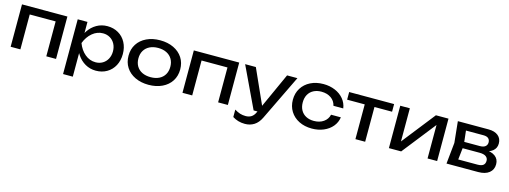

<svg xmlns="http://www.w3.org/2000/svg" viewBox="-11 -1439 6567 2476"><g transform="rotate(15 3272.5 -200.5)"><path d="M675 0H545V-525L605 -466H139L199 -525V0H69V-566H675Z M943 -566V-369L937 -349V-235L943 -200V165H813V-566ZM1208 -580Q1290 -580 1354.5 -542.5Q1419 -505 1455 -437.5Q1491 -370 1491 -283Q1491 -196 1455 -128.5Q1419 -61 1354.5 -23.5Q1290 14 1208 14Q1130 14 1065.5 -23Q1001 -60 956.5 -127Q912 -194 893 -283Q911 -372 955.5 -439Q1000 -506 1065 -543Q1130 -580 1208 -580ZM1177 -476Q1099 -476 1035.5 -423Q972 -370 939 -283Q972 -195 1035 -142.5Q1098 -90 1177 -90Q1229 -90 1270.5 -114.5Q1312 -139 1335.5 -183Q1359 -227 1359 -283Q1359 -339 1335.5 -383Q1312 -427 1270.5 -451.5Q1229 -476 1177 -476Z M1567 -283Q1567 -371 1610 -438Q1653 -505 1731.5 -542.5Q1810 -580 1912 -580Q2014 -580 2092.5 -542.5Q2171 -505 2214 -438Q2257 -371 2257 -283Q2257 -195 2214 -128Q2171 -61 2092.5 -23.5Q2014 14 1912 14Q1810 14 1731.5 -23.5Q1653 -61 1610 -128Q1567 -195 1567 -283ZM2125 -283Q2125 -342 2099 -386Q2073 -430 2025 -454Q1977 -478 1912 -478Q1847 -478 1799 -454Q1751 -430 1725 -386Q1699 -342 1699 -283Q1699 -223 1725 -179Q1751 -135 1799 -111.5Q1847 -88 1912 -88Q1977 -88 2025 -111.5Q2073 -135 2099 -179Q2125 -223 2125 -283Z M2969 0H2839V-525L2899 -466H2433L2493 -525V0H2363V-566H2969Z M3077 132V33Q3116 57 3150.5 68Q3185 79 3227 79Q3270 79 3301.5 59.5Q3333 40 3353 -4L3608 -566H3746L3453 40Q3418 112 3364.5 145.5Q3311 179 3243 179Q3195 179 3154 167Q3113 155 3077 132ZM3048 -566H3191L3437 -18H3308Z M4092 14Q3995 14 3920 -23.5Q3845 -61 3803 -128.5Q3761 -196 3761 -283Q3761 -370 3803 -437.5Q3845 -505 3920 -542.5Q3995 -580 4092 -580Q4177 -580 4248 -550Q4319 -520 4363.5 -466Q4408 -412 4418 -342H4287Q4273 -405 4220.5 -441.5Q4168 -478 4092 -478Q4032 -478 3987 -454.5Q3942 -431 3917.5 -387Q3893 -343 3893 -283Q3893 -223 3917.5 -179Q3942 -135 3987 -111.5Q4032 -88 4092 -88Q4168 -88 4220.5 -124.5Q4273 -161 4287 -223H4418Q4408 -153 4363.5 -99.5Q4319 -46 4248 -16Q4177 14 4092 14Z M4802 -521V0H4672V-521ZM5037 -566V-464H4437V-566Z M5119 -566H5247V-65L5208 -74L5595 -566H5763V0H5635V-508L5675 -498L5283 0H5119Z M5917 -283 5888 -566H6298Q6380 -566 6426.5 -528Q6473 -490 6473 -423Q6473 -361 6426.5 -323.5Q6380 -286 6297 -279L6307 -303Q6405 -301 6457 -263Q6509 -225 6509 -156Q6509 -83 6456.5 -41.5Q6404 0 6311 0H5888ZM5964 -90H6278Q6330 -90 6354 -109.5Q6378 -129 6378 -168Q6378 -203 6350 -224Q6322 -245 6263 -245H5992V-329H6244Q6293 -329 6317.5 -349Q6342 -369 6342 -403Q6342 -437 6320.5 -456.5Q6299 -476 6253 -476H5965L6014 -533L6042 -283L6014 -32Z"/></g></svg>

Font: Unbounded Variable
Style: Regular
Weight: 400
Designer: Luke Prowse, Jean-Baptiste Morizot, Fátima Lázaro, Florian Runge
Foundry: NaN
Version: Version 1.600;FEAKit 1.0